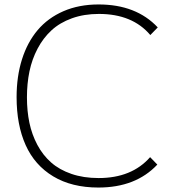

<svg xmlns="http://www.w3.org/2000/svg" viewBox="-20 -840 765 870"><path d="M694.8 -715.8 661.1 -681.2Q580.1 -776.9 428.2 -776.9Q360.8 -776.9 305.9 -757.1Q251 -737.3 213.4 -702.6Q175.8 -668 150.4 -619.9Q125 -571.8 113.5 -516.6Q102.1 -461.4 102.1 -398.9Q102.1 -336.9 113.3 -283.4Q124.5 -230 149.4 -183.3Q174.3 -136.7 211.7 -103.8Q249 -70.8 303.7 -52Q358.4 -33.2 426.8 -33.2Q577.1 -33.2 660.2 -127.9L692.9 -94.2Q595.2 9.8 425.8 9.8Q305.2 9.8 221.2 -40.8Q137.2 -91.3 96.2 -182.6Q55.2 -273.9 55.2 -399.9Q55.2 -493.7 79.6 -571Q104 -648.4 150.6 -703.6Q197.3 -758.8 267.6 -789.3Q337.9 -819.8 426.8 -819.8Q597.2 -819.8 694.8 -715.8Z"/></svg>

Font: Sinkin Sans 200 X Light
Style: Regular
Weight: 200
Designer: Keith Bates
Foundry: K-Type
Version: Sinkin Sans (version 1.0)  by Keith Bates   •   © 2014   www